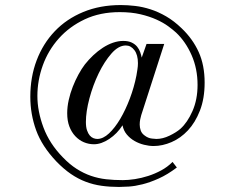

<svg xmlns="http://www.w3.org/2000/svg" viewBox="-20 -718 930 760"><path d="M541 -490 560 -544H630L539 -262Q537 -255 535 -245.5Q533 -236 533 -225Q533 -213 537 -201.5Q541 -190 552 -182Q566 -171 581.5 -169.5Q597 -168 599 -168Q624 -168 651 -181Q678 -194 694 -208Q722 -233 742 -278.5Q762 -324 762 -382Q762 -446 738.5 -499.5Q715 -553 677 -589Q665 -600 646 -614Q627 -628 599.5 -640.5Q572 -653 536 -661.5Q500 -670 454 -670Q376 -670 315.5 -641.5Q255 -613 213 -566Q171 -519 149.5 -459.5Q128 -400 128 -338Q128 -278 152 -213.5Q176 -149 229 -95Q256 -67 283.5 -49.5Q311 -32 340 -22Q369 -12 400 -8.5Q431 -5 466 -5Q488 -5 514 -9Q540 -13 566.5 -21.5Q593 -30 618 -43.5Q643 -57 663 -77L680 -55Q643 -27 608.5 -11.5Q574 4 544 11.5Q514 19 490 20.5Q466 22 451 22Q415 22 382.5 17.5Q350 13 319.5 1.5Q289 -10 260.5 -29.5Q232 -49 203 -79Q146 -139 123 -202.5Q100 -266 100 -335Q100 -413 125 -479Q150 -545 196.5 -594Q243 -643 309.5 -670.5Q376 -698 458 -698Q485 -698 515 -694.5Q545 -691 576 -681Q607 -671 638 -653Q669 -635 699 -606Q743 -564 766.5 -512Q790 -460 790 -391Q790 -328 771.5 -280.5Q753 -233 724 -202Q695 -171 659 -155.5Q623 -140 588 -140Q570 -140 550 -145Q530 -150 512.5 -160Q495 -170 482 -185.5Q469 -201 465 -222Q444 -189 412.5 -168Q381 -147 352 -147Q331 -147 312 -155Q293 -163 278 -179Q263 -195 254.5 -217.5Q246 -240 246 -270Q246 -295 252 -322Q258 -349 268 -374.5Q278 -400 290.5 -423Q303 -446 316 -463Q331 -482 349 -499Q367 -516 387 -529Q407 -542 427.5 -549Q448 -556 468 -556Q488 -556 501.5 -549.5Q515 -543 523 -533Q531 -523 535 -511.5Q539 -500 541 -490ZM520 -419Q522 -431 524 -443.5Q526 -456 526 -468Q526 -501 512 -519.5Q498 -538 478 -538Q449 -538 421 -506Q393 -474 370.5 -427.5Q348 -381 334 -328.5Q320 -276 320 -235Q320 -215 324.5 -202Q329 -189 335.5 -181.5Q342 -174 350 -171Q358 -168 365 -168Q388 -168 411.5 -190Q435 -212 456 -247.5Q477 -283 494 -328Q511 -373 520 -419Z"/></svg>

Font: EIisabethische
Style: Book
Weight: 400
Designer: Salychow
Version: Version 1.3